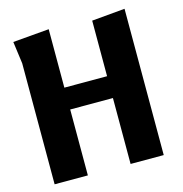

<svg xmlns="http://www.w3.org/2000/svg" viewBox="-111 -866 923 968"><g transform="rotate(-15 350.0 -382.0)"><path d="M452 0V-344H229V0H55.5V-631.5L40 -747L229 -763V-458H452V-748L625 -763.5V0Z"/></g></svg>

Font: B612
Style: Bold
Weight: 700
Designer: Nicolas Chauveau, Thomas Paillot, Jonathan Favre-Lamarine, Jean-Luc Vinot
Foundry: AIRBUS
Version: Version 1.008